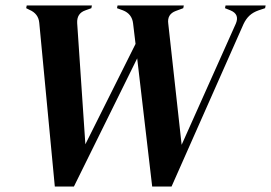

<svg xmlns="http://www.w3.org/2000/svg" viewBox="-20 -680 994 704"><path d="M181 4 124 -596Q121 -630 88 -644L76 -650L78 -660H317L315 -650L293 -642Q261 -631 263 -595L293 -151L477 -519L468 -594Q464 -629 431 -642L409 -650L411 -660H654L652 -650L625 -640Q592 -628 597 -593L646 -149L845 -594Q859 -628 825 -642L805 -650L807 -660H954L952 -650L928 -642Q908 -635 895 -623Q882 -611 873 -592L609 4H538L483 -466L251 4Z"/></svg>

Font: DeepMind Serif Display
Style: Italic
Weight: 400
Italic angle: -12°
Designer: Frank Grießhammer / Modifications: Colophon Foundry
Foundry: Colophon Foundry
Version: Version 5.003; ttfautohint (v1.8.2)